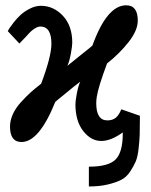

<svg xmlns="http://www.w3.org/2000/svg" viewBox="-20 -522 558 711"><path d="M8.8 -406.7Q10.7 -410.6 14.6 -417Q18.6 -423.3 31.2 -439.5Q43.9 -455.6 57.4 -467.8Q70.8 -480 91.1 -490.2Q111.3 -500.5 131.3 -500.5Q178.2 -500.5 212.9 -463.6Q247.6 -426.8 247.6 -363.8Q247.6 -351.6 242.2 -322.5Q236.8 -293.5 229.5 -278.3Q235.4 -282.7 314 -346.2L322.3 -353.5Q376 -502.4 447.3 -502.4Q490.2 -502.4 490.2 -445.8Q490.2 -409.2 455.8 -365.7Q421.4 -322.3 376.5 -287.1Q344.2 -201.2 338.4 -163.6Q336.4 -150.4 336.4 -140.1Q336.4 -76.2 377.4 -76.2Q396.5 -76.2 408.4 -85.7Q420.4 -95.2 429.2 -117.2L498 -93.3V-82.5Q498 -43.9 497.3 -23.2Q496.6 -2.4 493.2 28.6Q489.7 59.6 482.4 76.4Q475.1 93.3 461.7 113.8Q448.2 134.3 428.2 144.3Q408.2 154.3 378.2 161.4Q348.1 168.5 309.1 168.5V95.2Q381.8 95.2 408.2 68.4Q434.6 41.5 434.6 -26.9V-31.7Q391.1 0 355 0Q316.9 0 288.1 -36.9Q259.3 -73.7 259.3 -136.2Q259.3 -147.9 264.6 -176.3Q270 -204.6 277.3 -219.7Q267.1 -212.4 253.7 -201.4Q240.2 -190.4 220.9 -174.6Q201.7 -158.7 191.9 -150.9L184.6 -144.5Q125 3.9 59.6 3.9Q17.1 3.9 17.1 -53.2Q17.1 -75.7 27.3 -98.6Q37.6 -121.6 56.9 -142.8Q76.2 -164.1 92.5 -179Q108.9 -193.8 132.3 -211.9Q170.4 -313 170.4 -359.9Q170.4 -423.8 129.4 -423.8Q120.6 -423.8 109.9 -417.2Q99.1 -410.6 91.8 -403.1Q84.5 -395.5 71.5 -381.3Q58.6 -367.2 51.8 -360.8Z"/></svg>

Font: FantasqueSansM Nerd Font
Style: Regular
Weight: 400
Monospace: yes
Designer: Jany Belluz
Version: Version 1.8.0 ; ttfautohint (v1.8.2);Nerd Fonts 3.4.0